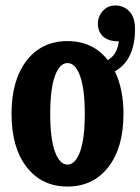

<svg xmlns="http://www.w3.org/2000/svg" viewBox="-20 -662 512 700"><path d="M472.2 -556.2Q472.2 -443.4 398.9 -401.9Q430.2 -336.4 430.2 -247.1Q430.2 -124 375 -53Q319.8 18.1 226.1 18.1Q132.3 18.1 77.1 -53Q22 -124 22 -247.1Q22 -370.1 77.1 -441.2Q132.3 -512.2 226.1 -512.2Q318.8 -512.2 373 -442.9Q407.2 -462.4 413.1 -511.2Q375.5 -511.2 356.2 -528.8Q336.9 -546.4 336.9 -575.2Q336.9 -602.5 355 -622.3Q373 -642.1 399.9 -642.1Q431.2 -642.1 451.7 -620.6Q472.2 -599.1 472.2 -556.2ZM180.2 -109.4Q197.3 -62 226.1 -62Q254.9 -62 272 -109.4Q289.1 -156.7 289.1 -247.1Q289.1 -337.4 272 -384.8Q254.9 -432.1 226.1 -432.1Q197.3 -432.1 180.2 -384.8Q163.1 -337.4 163.1 -247.1Q163.1 -156.7 180.2 -109.4Z"/></svg>

Font: Margherita Black
Style: Regular
Weight: 900
Designer: James Puckett
Foundry: Dunwich Type Founders
Version: Version 1.008;hotconv 1.0.109;makeotfexe 2.5.65596